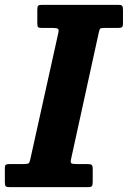

<svg xmlns="http://www.w3.org/2000/svg" viewBox="-57 -770 526 790"><path d="M-37 -19.5V-78Q-37 -89.5 -32.8 -92.2Q-28.5 -95 -17.5 -95H42Q57.5 -95 61.2 -98.5Q65 -102 68 -116L182.5 -632.5Q186 -647 182 -651Q178 -655 161 -655H115Q102.5 -655 99.5 -658.5Q96.5 -662 96.5 -674.5V-729.5Q96.5 -742.5 99.8 -746.2Q103 -750 115.5 -750H429.5Q442 -750 445.5 -746Q449 -742 449 -729.5V-675Q449 -661.5 445 -658.2Q441 -655 427.5 -655H371Q356 -655 354 -650.8Q352 -646.5 349 -634L235.5 -116Q232 -101 236.8 -98Q241.5 -95 259.5 -95H302Q316.5 -95 320.5 -91.2Q324.5 -87.5 324.5 -73.5V-22Q324.5 -8 321 -4Q317.5 0 304 0H-16Q-29 0 -33 -3.2Q-37 -6.5 -37 -19.5Z"/></svg>

Font: Besley* Narrow
Style: Bold Italic
Weight: 700
Width: 4
Italic angle: -13°
Designer: Owen Earl
Foundry: indestructible type*
Version: Version 3.000; ttfautohint (v1.8.3)